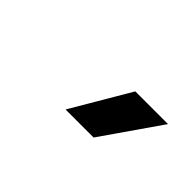

<svg xmlns="http://www.w3.org/2000/svg" viewBox="-14 -1005 581 581"><g transform="rotate(45 277.0 -714.0)"><path d="M240 -620 350.5 -808H490.5L360 -620Z"/></g></svg>

Font: Encode Sans SC Condensed Thin SemiBold
Style: Regular
Weight: 600
Version: Version 3.002